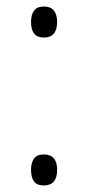

<svg xmlns="http://www.w3.org/2000/svg" viewBox="-20 -558 269 588"><path d="M114 -443Q75 -443 75 -491Q75 -512 84 -525Q93 -538 114 -538Q136 -538 145.5 -525Q155 -512 155 -491Q155 -443 114 -443ZM114 10Q93 10 84 -2.5Q75 -15 75 -38Q75 -59 84 -72Q93 -85 114 -85Q155 -85 155 -38Q155 10 114 10Z"/></svg>

Font: Noto Sans Tamil ExtraCondensed Light
Style: Regular
Weight: 300
Width: 2
Designer: Jelle Bosma - Monotype Design Team
Foundry: Monotype Imaging Inc.
Version: Version 2.004; ttfautohint (v1.8.4.7-5d5b)